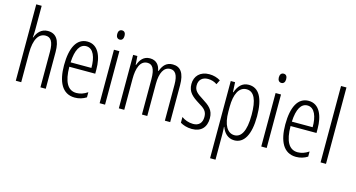

<svg xmlns="http://www.w3.org/2000/svg" viewBox="-99 -1184 3418 1845"><g transform="rotate(15 1610.5 -262.0)"><path d="M122 -519V-760H68V0H122V-289C122 -430 167 -493 234 -493C284 -493 313 -455 313 -354V0H366V-365C366 -482 326 -542 243 -542C179 -542 140 -496 122 -445H118C121 -468 122 -489 122 -519Z M637 -542C530 -542 477 -438 477 -265C477 -102 530 10 656 10C699 10 737 -2 770 -23V-74C733 -49 697 -37 660 -37C573 -37 531 -115 530 -263H788V-305C788 -432 745 -542 637 -542ZM637 -496C709 -496 739 -410 738 -307H531C537 -435 575 -496 637 -496Z M930 -732C905 -732 893 -713 893 -686C893 -659 906 -640 930 -640C953 -640 966 -658 966 -686C966 -713 955 -732 930 -732ZM956 -532H902V0H956Z M1486 -542C1424 -542 1391 -506 1369 -446H1364C1355 -499 1324 -542 1259 -542C1195 -542 1163 -497 1145 -446H1141L1135 -532H1093V0H1147V-309C1147 -409 1172 -494 1247 -494C1293 -494 1323 -460 1323 -352V0H1376V-319C1376 -429 1410 -494 1474 -494C1521 -494 1551 -457 1551 -359V0H1604V-367C1604 -487 1563 -542 1486 -542Z M1963 -134C1963 -218 1915 -252 1849 -294C1786 -333 1758 -357 1758 -408C1758 -463 1794 -495 1849 -495C1882 -495 1914 -485 1939 -467L1961 -511C1929 -531 1891 -542 1849 -542C1758 -542 1706 -485 1706 -407C1706 -327 1754 -290 1821 -248C1881 -213 1909 -189 1909 -133C1909 -74 1878 -40 1820 -40C1777 -40 1734 -56 1705 -78V-21C1731 -5 1772 10 1821 10C1913 10 1963 -44 1963 -134Z M2242 -542C2175 -542 2139 -497 2116 -434H2112L2107 -532H2064V236H2118V-19C2118 -45 2116 -70 2115 -90H2118C2137 -37 2177 10 2243 10C2338 10 2396 -84 2396 -270C2396 -452 2342 -542 2242 -542ZM2232 -495C2309 -495 2342 -416 2342 -269C2342 -103 2297 -38 2232 -38C2161 -38 2118 -111 2118 -242V-289C2118 -417 2158 -495 2232 -495Z M2538 -732C2513 -732 2501 -713 2501 -686C2501 -659 2514 -640 2538 -640C2561 -640 2574 -658 2574 -686C2574 -713 2563 -732 2538 -732ZM2564 -532H2510V0H2564Z M2838 -542C2731 -542 2678 -438 2678 -265C2678 -102 2731 10 2857 10C2900 10 2938 -2 2971 -23V-74C2934 -49 2898 -37 2861 -37C2774 -37 2732 -115 2731 -263H2989V-305C2989 -432 2946 -542 2838 -542ZM2838 -496C2910 -496 2940 -410 2939 -307H2732C2738 -435 2776 -496 2838 -496Z M3154 0V-760H3100V0Z"/></g></svg>

Font: Noto Sans Armenian ExtraCondensed Light
Style: Regular
Weight: 300
Width: 2
Designer: Monotype Design Team
Foundry: Monotype Imaging Inc.
Version: Version 2.008